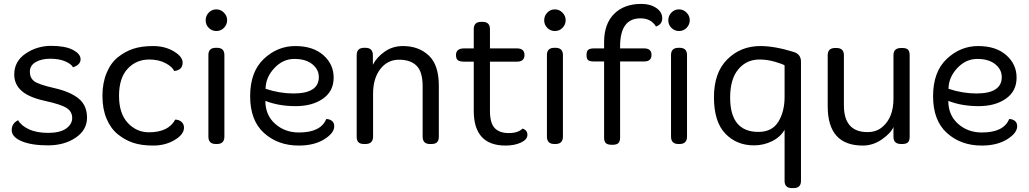

<svg xmlns="http://www.w3.org/2000/svg" viewBox="-20 -738 5275 984"><path d="M354 -393Q347 -409 315.5 -423Q284 -437 238 -437Q192 -437 162.5 -419.5Q133 -402 133 -370.5Q133 -339 155 -322Q177 -305 258.5 -286.5Q340 -268 383 -233Q426 -198 426 -135Q426 -72 368 -32.5Q310 7 225.5 7Q141 7 90.5 -14.5Q40 -36 40 -71Q40 -106 73 -122Q87 -95 127 -76Q167 -57 227 -57Q287 -57 318.5 -79Q350 -101 350 -133.5Q350 -166 321.5 -184.5Q293 -203 210.5 -221Q128 -239 90.5 -272.5Q53 -306 53 -356Q53 -424 111.5 -463.5Q170 -503 242 -503Q314 -503 353.5 -482.5Q393 -462 393 -434Q393 -406 354 -393Z M916 -417Q916 -379 873 -374Q863 -396 828 -414.5Q793 -433 745 -433Q678 -433 634 -385.5Q590 -338 590 -247Q590 -156 635 -108Q680 -60 743 -60Q843 -60 878 -125Q897 -125 910 -113.5Q923 -102 923 -84Q923 -49 875 -20.5Q827 8 765.5 8Q704 8 661.5 -6.5Q619 -21 583 -50.5Q547 -80 526 -130Q505 -180 505 -246.5Q505 -313 526.5 -364.5Q548 -416 584.5 -445Q621 -474 663 -488Q705 -502 765 -502Q825 -502 870.5 -475Q916 -448 916 -417Z M1086 -493H1092Q1130 -493 1130 -456V-38Q1130 0 1092 0H1086Q1048 0 1048 -38V-456Q1048 -493 1086 -493ZM1034 -634Q1034 -657 1050 -673.5Q1066 -690 1088.5 -690Q1111 -690 1127.5 -673.5Q1144 -657 1144 -634.5Q1144 -612 1128 -595.5Q1112 -579 1089 -579Q1066 -579 1050 -595Q1034 -611 1034 -634Z M1340 -221Q1340 -148 1390 -103.5Q1440 -59 1512 -59Q1624 -59 1652 -128Q1669 -128 1681 -118.5Q1693 -109 1693 -91Q1693 -56 1641.5 -24Q1590 8 1511 8Q1405 8 1333.5 -56Q1262 -120 1262 -245Q1262 -370 1332 -436Q1402 -502 1493 -502Q1584 -502 1637 -455.5Q1690 -409 1690 -340Q1690 -271 1635.5 -232.5Q1581 -194 1495 -194Q1409 -194 1340 -221ZM1341 -283Q1413 -259 1484 -259Q1614 -259 1614 -343Q1614 -382 1580.5 -409Q1547 -436 1488.5 -436Q1430 -436 1386 -389Q1342 -342 1341 -283Z M1846 -493H1853Q1891 -493 1891 -455V-406Q1910 -444 1951 -473Q1992 -502 2045 -502Q2126 -502 2177.5 -453.5Q2229 -405 2229 -300V-38Q2229 -18 2220 -9Q2211 0 2191 0H2183Q2146 0 2146 -38V-297Q2146 -370 2115 -401Q2084 -432 2025 -432Q1966 -432 1929 -384Q1892 -336 1892 -257V-38Q1892 0 1853 0H1846Q1826 0 1817 -9Q1808 -18 1808 -38V-455Q1808 -493 1846 -493Z M2446 -626H2453Q2491 -626 2491 -589V-490H2629Q2668 -490 2668 -456Q2668 -422 2629 -422H2491V-170Q2491 -107 2515.5 -81.5Q2540 -56 2587.5 -56Q2635 -56 2658 -79Q2683 -71 2683 -47Q2683 -23 2650 -7.5Q2617 8 2571 8Q2408 8 2408 -170V-422H2359Q2337 -422 2327 -429Q2317 -436 2317 -456Q2317 -490 2359 -490H2408V-589Q2408 -626 2446 -626Z M2821 -493H2827Q2865 -493 2865 -456V-38Q2865 0 2827 0H2821Q2783 0 2783 -38V-456Q2783 -493 2821 -493ZM2769 -634Q2769 -657 2785 -673.5Q2801 -690 2823.5 -690Q2846 -690 2862.5 -673.5Q2879 -657 2879 -634.5Q2879 -612 2863 -595.5Q2847 -579 2824 -579Q2801 -579 2785 -595Q2769 -611 2769 -634Z M3267 -718Q3313 -718 3343.5 -697Q3374 -676 3374 -644.5Q3374 -613 3342 -602Q3317 -644 3262 -644Q3158 -644 3158 -500V-490H3281Q3319 -490 3319 -456.5Q3319 -423 3281 -423H3158V-33Q3158 -13 3149 -4.5Q3140 4 3120 4H3115Q3094 4 3085 -4.5Q3076 -13 3076 -33V-423H3024Q3003 -423 2994.5 -429.5Q2986 -436 2986 -456Q2986 -476 2995 -483Q3004 -490 3024 -490H3076V-522Q3076 -615 3127 -666.5Q3178 -718 3267 -718Z M3457 -493H3463Q3501 -493 3501 -456V-38Q3501 0 3463 0H3457Q3419 0 3419 -38V-456Q3419 -493 3457 -493ZM3405 -634Q3405 -657 3421 -673.5Q3437 -690 3459.5 -690Q3482 -690 3498.5 -673.5Q3515 -657 3515 -634.5Q3515 -612 3499 -595.5Q3483 -579 3460 -579Q3437 -579 3421 -595Q3405 -611 3405 -634Z M3877 -502Q3951 -502 4050 -471Q4085 -459 4085 -422V189Q4085 226 4047 226H4039Q4001 226 4001 189V-73Q3979 -35 3936 -14Q3893 7 3844 7Q3755 7 3697 -53.5Q3639 -114 3639 -240Q3639 -366 3707.5 -434Q3776 -502 3877 -502ZM3872 -433Q3806 -433 3764 -383Q3722 -333 3722 -238Q3722 -62 3867 -62Q3937 -62 3969 -114Q4001 -166 4001 -241V-403Q3991 -410 3951.5 -421.5Q3912 -433 3872 -433Z M4260 -492H4267Q4305 -492 4305 -455V-198Q4305 -61 4426 -61Q4472 -61 4503 -88Q4559 -136 4559 -232V-455Q4559 -492 4598 -492H4605Q4625 -492 4633.5 -483.5Q4642 -475 4642 -455V-37Q4642 -17 4633 -8.5Q4624 0 4604 0H4598Q4559 0 4559 -37V-87Q4545 -55 4499.5 -23.5Q4454 8 4402 8Q4222 8 4222 -193V-455Q4222 -492 4260 -492Z M4840 -221Q4840 -148 4890 -103.5Q4940 -59 5012 -59Q5124 -59 5152 -128Q5169 -128 5181 -118.5Q5193 -109 5193 -91Q5193 -56 5141.5 -24Q5090 8 5011 8Q4905 8 4833.5 -56Q4762 -120 4762 -245Q4762 -370 4832 -436Q4902 -502 4993 -502Q5084 -502 5137 -455.5Q5190 -409 5190 -340Q5190 -271 5135.5 -232.5Q5081 -194 4995 -194Q4909 -194 4840 -221ZM4841 -283Q4913 -259 4984 -259Q5114 -259 5114 -343Q5114 -382 5080.5 -409Q5047 -436 4988.5 -436Q4930 -436 4886 -389Q4842 -342 4841 -283Z"/></svg>

Font: Merge One
Style: Regular
Weight: 400
Designer: Kosal Sen
Foundry: Philatype
Version: Version 1.001